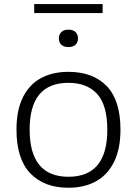

<svg xmlns="http://www.w3.org/2000/svg" viewBox="-20 -896 660 926"><path d="M59.5 -270.5Q59.5 -364 90.2 -426.2Q121 -488.5 177.2 -519Q233.5 -549.5 310 -549.5Q428.5 -549.5 494.8 -480.8Q561 -412 561 -270.5Q561 -177.5 529.8 -114.8Q498.5 -52 442.2 -21.2Q386 9.5 310 9.5Q193 9.5 126.2 -60Q59.5 -129.5 59.5 -270.5ZM497.5 -270Q497.5 -388.5 448.8 -442.5Q400 -496.5 310 -496.5Q123 -496.5 123 -271.5Q123 -43.5 310 -43.5Q497.5 -43.5 497.5 -270ZM264 -710.5Q264 -730.5 276.2 -741.8Q288.5 -753 310 -753Q331.5 -753 343.8 -741.8Q356 -730.5 356 -710.5Q356 -691 343.8 -680Q331.5 -669 310 -669Q288.5 -669 276.2 -680Q264 -691 264 -710.5ZM145 -833V-876.5H475V-833Z"/></svg>

Font: Encode Sans Expanded Light
Style: Regular
Weight: 300
Width: 7
Designer: Multiple Designers
Foundry: Impallari Type
Version: Version 2.000